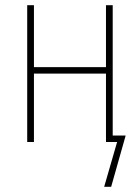

<svg xmlns="http://www.w3.org/2000/svg" viewBox="-20 -548 540 741"><path d="M409 173 465 -25H415V-528H389V-289H111V-528H85V0H111V-264H389V0H432L382 173Z"/></svg>

Font: Noto Sans Mono UI Condensed Thin
Style: Regular
Weight: 250
Width: 3
Designer: Monotype Design team
Foundry: Monotype Imaging Inc.
Version: 1.000